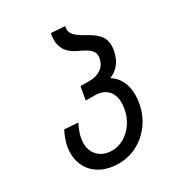

<svg xmlns="http://www.w3.org/2000/svg" viewBox="-189 -910 978 1054"><g transform="rotate(-30 300.0 -383.5)"><path d="M54 -161.5Q54 -182.5 57.5 -202Q64.5 -241.5 89.5 -292.5L176 -286.5Q164 -263.5 156.8 -243.5Q149.5 -223.5 145.5 -201.5Q143 -185.5 143 -173.5Q143 -140 157.5 -114.2Q172 -88.5 198.8 -74.2Q225.5 -60 260.5 -60Q301 -60 337.5 -81.5Q374 -103 399.2 -140.5Q424.5 -178 432.5 -225Q436 -243 436 -262Q436 -313 407.5 -341.8Q379 -370.5 327 -370.5H271.5L286 -453.5H343.5Q388 -453.5 417.5 -475.2Q447 -497 453.5 -535Q454.5 -539.5 454.5 -548.5Q454.5 -565.5 445.8 -578Q437 -590.5 422.2 -600.2Q407.5 -610 381 -623Q333 -642.5 309.5 -673Q286 -703.5 286 -746.5Q286 -765.5 290.5 -787L378 -781Q375.5 -770 375.5 -763Q375.5 -746.5 383.8 -733.5Q392 -720.5 405.8 -710.2Q419.5 -700 444 -685Q492 -661 518.8 -633Q545.5 -605 545.5 -560Q545.5 -549 543 -533Q534.5 -487 512 -456.8Q489.5 -426.5 450 -409.5Q485.5 -388 504.2 -350Q523 -312 523 -262.5Q523 -240.5 518 -210.5Q506.5 -144 469 -91.5Q431.5 -39 376 -9.5Q320.5 20 256.5 20Q196 20 150 -3Q104 -26 79 -67.2Q54 -108.5 54 -161.5Z"/></g></svg>

Font: JuliaMono Italic
Style: Regular
Weight: 400
Italic angle: -9°
Monospace: yes
Designer: cormullion
Foundry: corm
Version: Version 0.049; ttfautohint (v1.8.4)